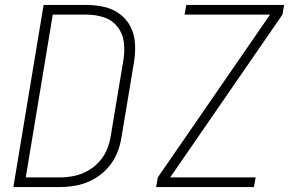

<svg xmlns="http://www.w3.org/2000/svg" viewBox="-20 -755 1192 775"><path d="M610 0H1005L1012 -39H667L1120 -696L1127 -735H732L725 -696H1070L617 -39ZM34 0H222Q255 0 289 -6.5Q323 -13 355 -30Q387 -47 412 -74Q437 -101 451 -133.5Q465 -166 470 -199L521 -505Q527 -542 525 -578.5Q523 -615 507.5 -646Q492 -677 464 -698Q436 -719 401 -727Q366 -735 329 -735H156ZM222 -39H84L193 -696H329Q366 -696 399.5 -685Q433 -674 454.5 -646.5Q476 -619 480 -583.5Q484 -548 478 -512L427 -206Q423 -178 411.5 -151Q400 -124 379.5 -101.5Q359 -79 332.5 -64.5Q306 -50 277.5 -44.5Q249 -39 222 -39Z"/></svg>

Font: Iosevka Sparkle Extralight
Style: Italic
Weight: 200
Italic angle: -9°
Designer: Belleve Invis
Foundry: Belleve Invis
Version: Version 4.5.0; ttfautohint (v1.8.3)